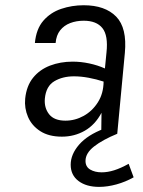

<svg xmlns="http://www.w3.org/2000/svg" viewBox="-20 -510 544 732"><path d="M216 11Q166 11 133.5 -10Q101 -31 86.8 -64.2Q72.5 -97.5 76 -134Q81 -182.5 106 -213.5Q131 -244.5 170.5 -259.8Q210 -275 257 -275Q288.5 -275 320.2 -268.2Q352 -261.5 380 -249L386 -310Q393 -374.5 370.5 -402.8Q348 -431 299 -431Q271 -431 247.5 -422Q224 -413 209.2 -394.2Q194.5 -375.5 192 -346H113Q118 -399.5 145.2 -431Q172.5 -462.5 213.2 -476.2Q254 -490 299 -490Q380.5 -490 422.8 -446.8Q465 -403.5 456 -308L427 0H366Q366 -20.5 366.5 -40.2Q367 -60 367 -80Q342.5 -34 303 -11.5Q263.5 11 216 11ZM229.5 -50Q266 -50 299 -68.2Q332 -86.5 353.2 -120Q374.5 -153.5 375 -199Q347.5 -208 318 -213.5Q288.5 -219 262 -219Q218.5 -219 187 -200.2Q155.5 -181.5 151 -134Q148 -99 167.2 -74.5Q186.5 -50 229.5 -50ZM489.5 166Q458.5 183.5 424 193Q389.5 202.5 358 202.5Q309 202.5 279.2 180Q249.5 157.5 249.5 118Q249.5 78.5 281.5 41.5Q313.5 4.5 377 -19.5L427 0Q371 23 338.5 48.5Q306 74 306 103.5Q306 126 324 136.5Q342 147 367.5 147Q390.5 147 415.2 139.2Q440 131.5 470.5 114.5Z"/></svg>

Font: Karla
Style: Italic
Weight: 400
Italic angle: -8°
Designer: Jonathan Pinhorn
Version: Version 2.004;gftools[0.9.33]